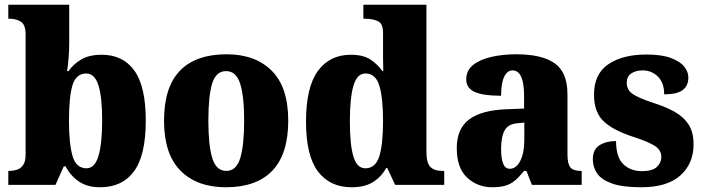

<svg xmlns="http://www.w3.org/2000/svg" viewBox="-20 -780 2969 810"><path d="M402 10Q348 10 312.5 -14.5Q277 -39 257 -78H249L214 0H15V-59H21Q36 -59 51.5 -64Q67 -69 77.5 -83.5Q88 -98 88 -129V-635Q88 -676 68 -688.5Q48 -701 19 -701H15V-760H272V-597Q272 -569 269.5 -536.5Q267 -504 263 -480H269Q289 -509 322.5 -529Q356 -549 409 -549Q499 -549 547 -482Q595 -415 595 -271Q595 -125 545.5 -57.5Q496 10 402 10ZM345 -70Q380 -70 395.5 -122.5Q411 -175 411 -272Q411 -372 395 -421Q379 -470 344 -470Q301 -470 286 -421Q271 -372 271 -271Q271 -174 286 -122Q301 -70 345 -70Z M933 10Q811 10 741.5 -60Q672 -130 672 -271Q672 -412 739 -481.5Q806 -551 936 -551Q1057 -551 1126.5 -481.5Q1196 -412 1196 -271Q1196 -130 1129 -60Q1062 10 933 10ZM935 -59Q977 -59 993.5 -113Q1010 -167 1010 -271Q1010 -375 993 -427.5Q976 -480 934 -480Q891 -480 875 -427.5Q859 -375 859 -271Q859 -167 875.5 -113Q892 -59 935 -59Z M1463 10Q1372 10 1321.5 -56.5Q1271 -123 1271 -267Q1271 -412 1321 -480.5Q1371 -549 1460 -549Q1512 -549 1542.5 -529Q1573 -509 1593 -480H1597Q1596 -502 1596 -533Q1596 -564 1596 -593V-642Q1596 -681 1573.5 -691Q1551 -701 1521 -701H1513V-760H1779V-140Q1779 -93 1795.5 -76Q1812 -59 1846 -59H1854V0H1647L1614 -71H1609Q1588 -33 1553 -11.5Q1518 10 1463 10ZM1521 -70Q1564 -70 1580 -120Q1596 -170 1596 -270Q1596 -366 1580.5 -418Q1565 -470 1522 -470Q1486 -470 1471 -418Q1456 -366 1456 -269Q1456 -169 1471 -119.5Q1486 -70 1521 -70Z M2056 10Q1995 10 1951 -30.5Q1907 -71 1907 -155Q1907 -237 1959 -276Q2011 -315 2115 -319L2191 -322V-375Q2191 -483 2142 -483Q2120 -483 2107 -456Q2094 -429 2094 -376Q2019 -376 1983 -392Q1947 -408 1947 -445Q1947 -483 1976 -506Q2005 -529 2053 -540Q2101 -551 2158 -551Q2266 -551 2320 -513Q2374 -475 2374 -382V-129Q2374 -89 2386 -74Q2398 -59 2430 -59H2434V0H2224L2201 -59H2191Q2170 -33 2152 -18Q2134 -3 2111.5 3.5Q2089 10 2056 10ZM2130 -68Q2158 -68 2175 -101.5Q2192 -135 2192 -191V-263L2163 -260Q2124 -257 2109 -230Q2094 -203 2094 -151Q2094 -68 2130 -68Z M2685 10Q2606 10 2561.5 -6Q2517 -22 2499 -48.5Q2481 -75 2481 -108Q2481 -150 2509.5 -167.5Q2538 -185 2579 -185Q2579 -117 2609.5 -87.5Q2640 -58 2688 -58Q2733 -58 2751.5 -76Q2770 -94 2770 -118Q2770 -147 2742.5 -164.5Q2715 -182 2657 -201Q2571 -228 2528.5 -266.5Q2486 -305 2486 -381Q2486 -468 2546.5 -509Q2607 -550 2707 -550Q2771 -550 2810 -535.5Q2849 -521 2866.5 -499Q2884 -477 2884 -453Q2884 -418 2860 -400Q2836 -382 2782 -382Q2782 -431 2755.5 -457Q2729 -483 2691 -483Q2662 -483 2643 -470Q2624 -457 2624 -431Q2624 -402 2647 -385Q2670 -368 2736 -346Q2787 -330 2825 -309Q2863 -288 2884.5 -255.5Q2906 -223 2906 -171Q2906 -90 2850.5 -40Q2795 10 2685 10Z"/></svg>

Font: Noto Serif Armenian SemiCondensed Black
Style: Regular
Weight: 900
Width: 4
Designer: Monotype Design Team
Foundry: Monotype Imaging Inc.
Version: Version 2.008; ttfautohint (v1.8.4.7-5d5b)